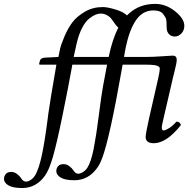

<svg xmlns="http://www.w3.org/2000/svg" viewBox="-99 -719 957 977"><path d="M503.4 -578.6Q493.2 -586.4 480 -606Q470.7 -620.1 463.9 -627.9Q457 -635.7 443.4 -642.8Q429.7 -649.9 413.1 -649.9Q400.9 -649.9 387.5 -644.5Q374 -639.2 355 -624.5Q335.9 -609.9 318.4 -575.9Q300.8 -542 290 -493.2L275.9 -429.2H394H399.9H454.1Q472.7 -520 503.4 -578.6ZM345.7 134.3Q364.7 104.5 377.9 36.9Q391.1 -30.8 403.8 -131.6Q416.5 -232.4 424.8 -277.8L445.8 -390.1H376H367.2H269L266.1 -373Q249.5 -280.3 218.8 -129.9Q189.5 12.7 170.2 79.3Q150.9 146 129.9 174.8Q85 237.8 14.2 237.8Q-33.2 237.8 -55.9 224.4Q-78.6 210.9 -78.6 191.9Q-78.6 177.2 -69.6 166.5Q-60.5 155.8 -41.5 155.8Q-26.4 155.8 -12.7 166Q1 176.3 8.8 188.5Q19 205.1 33.2 205.1Q44.4 205.1 57.4 196.5Q70.3 188 78.6 174.8Q84 166.5 89.1 154.3Q94.2 142.1 98.4 129.9Q102.5 117.7 107.2 99.4Q111.8 81.1 114.7 67.6Q117.7 54.2 121.6 31.5Q125.5 8.8 127.7 -3.7Q129.9 -16.1 133.5 -41Q137.2 -65.9 138.4 -75.7Q139.6 -85.4 143.1 -110.4Q146.5 -135.3 147 -141.1Q155.8 -205.1 188 -390.1H106Q100.1 -390.1 100.1 -392.1Q100.1 -397 104 -409.2Q107.9 -425.3 131.8 -425.8L198.2 -429.2Q202.1 -450.2 207 -471.7Q211.9 -493.2 229.5 -534.7Q247.1 -576.2 270 -606.2Q293 -636.2 333.5 -659.7Q374 -683.1 423.8 -683.1Q447.3 -683.1 488 -670.9Q528.8 -658.7 547.4 -640.6Q551.8 -645 558.6 -651.4Q612.3 -699.2 690.9 -699.2Q745.1 -699.2 792 -661.6Q838.9 -624 838.9 -587.9Q838.9 -564 824 -548.6Q809.1 -533.2 791 -533.2Q772 -533.2 760.5 -545.7Q749 -558.1 749 -579.1Q749 -609.9 746.6 -620.4Q744.1 -630.9 731 -647.9Q716.8 -666 681.2 -666Q620.1 -666 584 -602.1Q572.8 -583 564 -559.6Q555.2 -536.1 549.6 -514.6Q543.9 -493.2 540.5 -476.6Q537.1 -460 534.7 -445.1Q532.2 -430.2 532.2 -429.2H641.1Q679.2 -429.2 725.6 -432.6Q772 -436 779.8 -436Q800.3 -436 800.3 -415Q800.3 -407.2 797.9 -394Q795.4 -380.9 789.1 -355.7Q782.7 -330.6 780.3 -320.3L734.9 -124Q723.6 -76.2 724.1 -71.8Q724.1 -54.7 733.9 -55.2Q742.7 -55.2 761.7 -67.1Q780.8 -79.1 798.8 -100.1Q815.9 -100.1 821.8 -83Q748.5 9.8 683.1 9.8Q642.1 9.8 642.1 -22.9Q642.1 -37.1 659.2 -115.2L706.1 -320.8Q713.9 -354 713.9 -371.1Q713.9 -383.3 687 -387.7Q670.9 -390.1 631.8 -390.1H524.9L522 -373Q460 -20 421.9 83Q409.7 116.2 396 134.8Q351.1 197.8 279.8 198.2Q232.4 198.2 210 184.6Q187.5 170.9 187.5 151.9Q187.5 137.2 196.5 126.7Q205.6 116.2 224.6 116.2Q239.7 116.2 253.4 126.2Q267.1 136.2 274.9 148.4Q285.2 165 298.8 165Q310.1 165 323.7 156.2Q337.4 147.5 345.7 134.3Z"/></svg>

Font: Linux Libertine
Style: Italic
Weight: 400
Italic angle: -12°
Designer: Philipp H. Poll
Foundry: Philipp H. Poll
Version: Version 5.1.6 ; ttfautohint (v0.9)